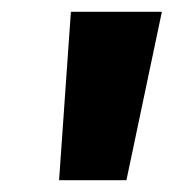

<svg xmlns="http://www.w3.org/2000/svg" viewBox="-20 -715 294 325"><path d="M100 -695H254L194 -410H80Z"/></svg>

Font: Trujillo ExtraBold
Style: Italic
Weight: 800
Italic angle: -8°
Designer: Fira Sans original fonts by bBox Type GmbH, Carrois Corporate GbR, & Edenspiekermann AG / Changes by Cristiano Sobral
Foundry: Fira Sans original fonts by bBox Type GmbH, Carrois Corporate GbR, & Edenspiekermann AG / Changes by Cristiano Sobral
Version: Version 4.301;July 28, 2020;FontCreator 13.0.0.2655 64-bit